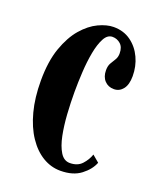

<svg xmlns="http://www.w3.org/2000/svg" viewBox="-108 -598 559 676"><g transform="rotate(20 172.0 -260.0)"><path d="M198 10.5Q163 10.5 131.8 -8.2Q100.5 -27 76.5 -62.8Q52.5 -98.5 39 -149.5Q25.5 -200.5 25.5 -264.5Q25.5 -336.5 43.2 -387Q61 -437.5 88.2 -469Q115.5 -500.5 146.2 -515Q177 -529.5 202.5 -529.5Q240 -529.5 267.2 -509.8Q294.5 -490 309.2 -458.2Q324 -426.5 324 -389.5Q324 -357.5 310.8 -340.8Q297.5 -324 277 -324Q255.5 -324 242 -338.5Q228.5 -353 228.5 -377.5Q228.5 -394 234.8 -404.5Q241 -415 247.2 -425Q253.5 -435 253.5 -449Q253.5 -472.5 240.5 -484Q227.5 -495.5 210.5 -495.5Q191.5 -495.5 179.8 -473.5Q168 -451.5 161.5 -416.8Q155 -382 152.8 -342.5Q150.5 -303 150.5 -268Q150.5 -227.5 153.2 -185Q156 -142.5 163.2 -106.8Q170.5 -71 184.2 -48.8Q198 -26.5 220 -26.5Q249 -26.5 265.2 -44.2Q281.5 -62 288.5 -83L314 -61.5Q303.5 -34 274.5 -11.8Q245.5 10.5 198 10.5Z"/></g></svg>

Font: Imbue 24pt
Style: Bold
Weight: 700
Designer: Tyler Finck
Foundry: Etcetera Type Company
Version: Version 1.102